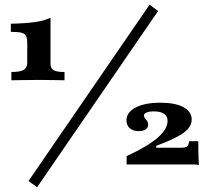

<svg xmlns="http://www.w3.org/2000/svg" viewBox="-20 -712 879 804"><path d="M27.6 -375.8V-410.5Q64.4 -410.5 79.2 -419.4Q94.1 -428.2 94.1 -450V-529.8Q94.1 -550.7 89.1 -561.1Q84.2 -571.5 69.6 -575.1Q55 -578.7 25.4 -578.7V-612.6Q89.9 -614.2 127 -619.7Q164.1 -625.1 191.5 -637.6V-444.1Q191.5 -425.3 204.5 -417.9Q217.6 -410.5 250.2 -410.5V-375.8Q228.2 -376.6 209.1 -376.6Q189.9 -376.6 173.5 -377Q157.2 -377.4 142.2 -377.4Q128.2 -377.4 111.7 -377Q95.2 -376.6 74.7 -376.6Q54.1 -376.6 27.6 -375.8ZM135.3 72.1 99.4 45.9 606.3 -692.3 642.1 -666ZM812.8 -21Q807.2 -23.4 789.5 -23.4H510.2V-58.2Q597.6 -98.5 639.7 -135Q681.7 -171.5 681.7 -205.6Q681.7 -225.4 667 -235.5Q652.3 -245.6 624.4 -245.6Q605 -245.6 593.8 -240.8Q582.5 -236 582.5 -228Q582.5 -222.4 587.2 -217Q591.9 -211.5 596.2 -205.3Q600.5 -199 600.5 -190.1Q600.5 -177.9 589.9 -170.3Q579.3 -162.8 560.9 -162.8Q537.7 -162.8 523.6 -174.9Q509.6 -187.1 509.6 -207.4Q509.6 -241.7 548 -261.8Q586.5 -281.9 651.8 -281.9Q713.9 -281.9 748.3 -263.2Q782.8 -244.5 782.8 -211.1Q782.8 -190.9 768.2 -173.5Q753.7 -156 721.3 -138.9Q688.8 -121.7 634.1 -101.6V-93.5H740.1Q757.8 -93.5 764.1 -99.3Q770.4 -105.1 771.9 -120.6H810.4Q810.4 -96.4 810.8 -77.7Q811.2 -58.9 811.6 -44.9Q812 -30.9 812.8 -21Z"/></svg>

Font: Playfair 5pt SemiExpanded Light
Style: Regular
Weight: 300
Width: 6
Designer: Claus Eggers Sørensen
Foundry: Claus Eggers Sørensen
Version: Version 2.203